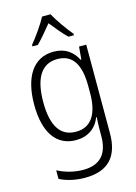

<svg xmlns="http://www.w3.org/2000/svg" viewBox="-146 -841 822 1161"><g transform="rotate(-15 265.0 -260.5)"><path d="M135 -615V-606H169C199 -635 235 -680 265 -716C295 -679 329 -636 361 -606H395V-615C364 -652 315 -720 291 -765H238C216 -722 169 -656 135 -615ZM238 244C386 244 452 165 452 23V-532H407L400 -452H396C368 -506 323 -542 249 -542C122 -542 54 -435 54 -262C54 -85 124 10 244 10C318 10 371 -27 397 -93H400C398 -64 397 -36 397 -10V25C397 131 351 195 239 195C183 195 125 179 80 155V209C124 231 177 244 238 244ZM257 -39C159 -39 111 -115 111 -263C111 -407 157 -493 260 -493C359 -493 399 -416 399 -287V-242C399 -126 361 -39 257 -39Z"/></g></svg>

Font: Noto Sans Mono Condensed Light
Style: Regular
Weight: 300
Width: 3
Designer: Monotype Design Team
Foundry: Monotype Imaging Inc.
Version: Version 2.014